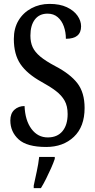

<svg xmlns="http://www.w3.org/2000/svg" viewBox="-20 -744 486 985"><path d="M217 10Q118 10 75.5 -29Q33 -68 33 -126Q33 -162 54 -181Q75 -200 106 -200Q109 -126 141.5 -82.5Q174 -39 225 -39Q274 -39 300.5 -71Q327 -103 327 -159Q327 -200 311.5 -227.5Q296 -255 266.5 -277.5Q237 -300 193 -324Q119 -365 85 -415Q51 -465 51 -544Q51 -599 75 -639Q99 -679 141 -701.5Q183 -724 234 -724Q287 -724 323 -707Q359 -690 377.5 -663.5Q396 -637 396 -609Q396 -545 318 -545Q318 -579 307.5 -608.5Q297 -638 276 -656Q255 -674 224 -674Q182 -674 159 -644Q136 -614 136 -561Q136 -527 147.5 -502Q159 -477 186.5 -454Q214 -431 263 -405Q340 -365 377 -317Q414 -269 414 -190Q414 -94 359 -42Q304 10 217 10ZM153 208Q160 175 168.5 136Q177 97 181 61H261V71Q254 92 242 119Q230 146 216.5 173Q203 200 190 221H153Z"/></svg>

Font: Noto Serif Hebrew ExtraCondensed Medium
Style: Regular
Weight: 500
Width: 2
Designer: Monotype Design Team
Foundry: Monotype Imaging Inc.
Version: Version 2.004; ttfautohint (v1.8.4.7-5d5b)